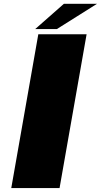

<svg xmlns="http://www.w3.org/2000/svg" viewBox="-20 -960 515 980"><path d="M37.5 0 175.5 -785H422L284 0ZM159.5 -811.5 306 -940.5H475L270 -811.5Z"/></svg>

Font: Anybody UltraExpanded ExtraBold
Style: Italic
Weight: 800
Width: 9
Italic angle: -10°
Designer: Tyler Finck
Foundry: Etcetera Type Company
Version: Version 1.010; ttfautohint (v1.8.3) -l 8 -r 50 -G 200 -x 14 